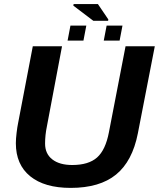

<svg xmlns="http://www.w3.org/2000/svg" viewBox="-20 -916 783 946"><path d="M328.1 9.8Q199.2 9.8 128.7 -47.6Q58.1 -105 58.1 -210.4Q58.1 -231.9 61.8 -262Q65.4 -292 69.3 -310.1L141.6 -688H285.6L210.9 -292.5Q202.1 -250 202.1 -208.5Q202.1 -158.2 237.8 -130.6Q273.4 -103 335.9 -103Q416.5 -103 458.3 -140.1Q500 -177.2 516.6 -264.2L598.6 -688H742.7L659.2 -258.8Q632.3 -121.6 551.8 -55.9Q471.2 9.8 328.1 9.8ZM513.7 -820.3 512.7 -813.5H439.9L341.3 -888.2L342.8 -896H462.4ZM405.3 -790 391.1 -715.8H313L327.1 -790ZM583.5 -790 569.3 -715.8H491.2L505.4 -790Z"/></svg>

Font: Arimo
Style: Italic
Weight: 400
Italic angle: -12°
Designer: Steve Matteson
Foundry: Monotype Imaging Inc.
Version: Version 1.33